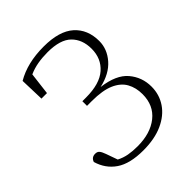

<svg xmlns="http://www.w3.org/2000/svg" viewBox="-197 -805 936 936"><g transform="rotate(-45 271.0 -337.0)"><path d="M247 14Q155 14 104.5 -20.5Q54 -55 36 -117Q44 -141 69 -141Q84 -141 91.5 -131.5Q99 -122 106 -102L127 -43Q152 -30 179.5 -25Q207 -20 241 -20Q330 -20 384 -63Q438 -106 438 -183Q438 -228 419 -262Q400 -296 356.5 -315Q313 -334 239 -334H206V-366H231Q326 -366 372.5 -407Q419 -448 419 -515Q419 -579 380.5 -617Q342 -655 255 -655Q219 -655 187 -649.5Q155 -644 126 -631L112 -516H74L70 -642Q109 -665 156.5 -676.5Q204 -688 261 -688Q368 -688 420 -641.5Q472 -595 472 -515Q472 -460 432.5 -414.5Q393 -369 318 -352Q413 -340 454 -291.5Q495 -243 495 -178Q495 -123 465.5 -79.5Q436 -36 380.5 -11Q325 14 247 14Z"/></g></svg>

Font: Source Serif Pro Light
Style: Regular
Weight: 300
Designer: Frank Grießhammer
Foundry: Adobe Systems Incorporated
Version: Version 3.001;hotconv 1.0.111;makeotfexe 2.5.65597